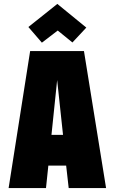

<svg xmlns="http://www.w3.org/2000/svg" viewBox="-20 -961 585 981"><path d="M421 -820 273 -941 125 -823 194 -743 275 -805 350 -744ZM522 0 409 -700H134L24 0H215L227 -115H318L331 0ZM243 -272 272 -552 302 -272Z"/></svg>

Font: Advent Pro Black
Style: Regular
Weight: 900
Version: Version 3.000